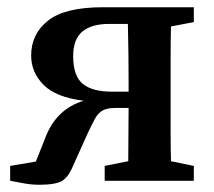

<svg xmlns="http://www.w3.org/2000/svg" viewBox="-20 -499 592 530"><path d="M288 -246H335V-269Q335 -304 334.5 -350Q334 -396 333 -433H281Q233 -433 207.5 -412Q182 -391 182 -344Q182 -289 208.5 -267.5Q235 -246 288 -246ZM8 0V-41L79 -53L106 -121Q136 -198 211 -221Q135 -230 100.5 -264.5Q66 -299 66 -346Q66 -405 112.5 -442Q159 -479 264 -479H515V-438L452 -426Q451 -389 451 -345.5Q451 -302 451 -269V-210Q451 -177 451 -134Q451 -91 452 -54L515 -41V0H269V-41L334 -54Q334 -89 334.5 -129Q335 -169 335 -201H298Q275 -201 262.5 -193.5Q250 -186 242 -171Q234 -156 223 -133L182 -42Q169 -10 151 0.5Q133 11 89 11Q68 11 48 7.5Q28 4 8 0Z"/></svg>

Font: Source Serif Pro SemiBold
Style: Regular
Weight: 600
Designer: Frank Grießhammer
Foundry: Adobe Systems Incorporated
Version: Version 3.001;hotconv 1.0.111;makeotfexe 2.5.65597